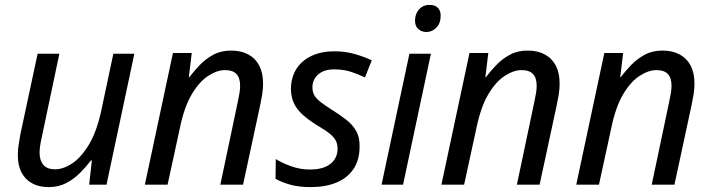

<svg xmlns="http://www.w3.org/2000/svg" viewBox="-20 -756 2909 786"><path d="M179 10Q141 10 112.5 -5Q84 -20 68.5 -49Q53 -78 53 -121Q53 -144 56.5 -165Q60 -186 64 -209L134 -536H223L152 -199Q147 -177 144.5 -160.5Q142 -144 142 -131Q142 -100 157 -81.5Q172 -63 206 -63Q239 -63 275.5 -87Q312 -111 344 -164Q376 -217 395 -305L444 -536H530L416 0H345L356 -99H352Q334 -75 309 -49.5Q284 -24 252 -7Q220 10 179 10Z M573 0 688 -539H765L753 -440H755Q774 -465 798 -490Q822 -515 853.5 -532Q885 -549 926 -549Q967 -549 996.5 -533Q1026 -517 1041.5 -487Q1057 -457 1057 -414Q1057 -391 1053 -367Q1049 -343 1045 -325L975 0H882L953 -337Q958 -360 960.5 -375.5Q963 -391 963 -405Q963 -437 948 -453Q933 -469 901 -469Q869 -469 832.5 -445.5Q796 -422 765 -370Q734 -318 716 -230L666 0Z M1251 10Q1205 10 1170 0.5Q1135 -9 1108 -24L1109 -105Q1134 -89 1171.5 -75.5Q1209 -62 1249 -62Q1286 -62 1311 -72.5Q1336 -83 1349 -102.5Q1362 -122 1362 -147Q1362 -166 1354.5 -180.5Q1347 -195 1329 -209.5Q1311 -224 1278 -243Q1243 -265 1219 -286.5Q1195 -308 1183 -334Q1171 -360 1171 -394Q1172 -440 1193.5 -474Q1215 -508 1255 -527Q1295 -546 1348 -546Q1394 -546 1433.5 -534.5Q1473 -523 1502 -509L1474 -439Q1449 -451 1418.5 -461.5Q1388 -472 1347 -472Q1307 -472 1283 -451.5Q1259 -431 1259 -398Q1259 -381 1266 -367.5Q1273 -354 1291 -339.5Q1309 -325 1341 -305Q1373 -285 1398.5 -265Q1424 -245 1438.5 -219Q1453 -193 1452 -155Q1452 -101 1427 -64Q1402 -27 1357 -8.5Q1312 10 1251 10Z M1542 0 1656 -536H1744L1630 0ZM1726 -625Q1706 -625 1692.5 -637Q1679 -649 1679 -671Q1679 -689 1686 -703.5Q1693 -718 1706.5 -727Q1720 -736 1738 -736Q1761 -736 1772.5 -724Q1784 -712 1784 -692Q1784 -661 1766.5 -643Q1749 -625 1726 -625Z M1787 0 1902 -539H1979L1967 -440H1969Q1988 -465 2012 -490Q2036 -515 2067.5 -532Q2099 -549 2140 -549Q2181 -549 2210.5 -533Q2240 -517 2255.5 -487Q2271 -457 2271 -414Q2271 -391 2267 -367Q2263 -343 2259 -325L2189 0H2096L2167 -337Q2172 -360 2174.5 -375.5Q2177 -391 2177 -405Q2177 -437 2162 -453Q2147 -469 2115 -469Q2083 -469 2046.5 -445.5Q2010 -422 1979 -370Q1948 -318 1930 -230L1880 0Z M2339 0 2454 -539H2531L2519 -440H2521Q2540 -465 2564 -490Q2588 -515 2619.5 -532Q2651 -549 2692 -549Q2733 -549 2762.5 -533Q2792 -517 2807.5 -487Q2823 -457 2823 -414Q2823 -391 2819 -367Q2815 -343 2811 -325L2741 0H2648L2719 -337Q2724 -360 2726.5 -375.5Q2729 -391 2729 -405Q2729 -437 2714 -453Q2699 -469 2667 -469Q2635 -469 2598.5 -445.5Q2562 -422 2531 -370Q2500 -318 2482 -230L2432 0Z"/></svg>

Font: Noto Sans Display
Style: Italic
Weight: 400
Italic angle: -12°
Designer: Monotype Design Team
Foundry: Monotype Imaging Inc.
Version: Version 2.003